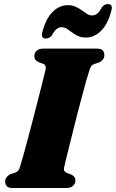

<svg xmlns="http://www.w3.org/2000/svg" viewBox="-20 -944 581 964"><path d="M302.5 -105.5Q299 -92.5 303 -86Q307 -79.5 315 -76L335.5 -68.5Q347 -63.5 352.8 -56.5Q358.5 -49.5 358.5 -38.5Q358.5 -21.5 346.5 -10.8Q334.5 0 312 0H45.5Q22 0 14 -9.2Q6 -18.5 6 -32.5Q6 -47 14.8 -56.5Q23.5 -66 34.5 -70.5L57 -77.5Q67 -81.5 72 -88Q77 -94.5 82 -111.5Q87 -127.5 95.5 -157.8Q104 -188 114.5 -227.2Q125 -266.5 136.5 -310.2Q148 -354 159.2 -397.5Q170.5 -441 180.2 -479.8Q190 -518.5 197.5 -548.2Q205 -578 208.5 -593Q211 -605 208.5 -612.5Q206 -620 195.5 -624L175 -631.5Q163.5 -637 158 -644Q152.5 -651 152.5 -661.5Q152.5 -679 164.2 -689.5Q176 -700 199 -700H464.5Q488 -700 496 -690.8Q504 -681.5 504 -667.5Q504 -653.5 495.5 -643.8Q487 -634 475.5 -629.5L453 -622.5Q442.5 -618.5 438 -612Q433.5 -605.5 428 -588Q422.5 -572 413.2 -539.5Q404 -507 392.8 -464.5Q381.5 -422 369.2 -375Q357 -328 345.8 -282.5Q334.5 -237 325 -199Q315.5 -161 309.5 -136Q303.5 -111 302.5 -105.5ZM411.5 -755.5Q389 -755.5 372 -763.2Q355 -771 341.2 -781.5Q327.5 -792 315.2 -799.8Q303 -807.5 289.5 -807.5Q261.5 -807.5 242 -768.5Q229.5 -750.5 210 -750.5Q183 -750.5 193.5 -786Q210.5 -850.5 244.2 -884.2Q278 -918 320.5 -918Q343 -918 360 -910.2Q377 -902.5 390.8 -892.2Q404.5 -882 416.8 -874.2Q429 -866.5 442.5 -866.5Q471.5 -866.5 490 -905.5Q502.5 -923.5 522 -923.5Q549 -923.5 538.5 -888Q521.5 -823 487.5 -789.2Q453.5 -755.5 411.5 -755.5Z"/></svg>

Font: Fraunces
Style: Italic
Weight: 900
Italic angle: -16°
Version: Version 1.000;[0bf87f6ff]